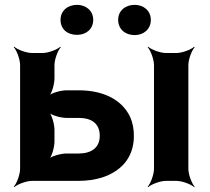

<svg xmlns="http://www.w3.org/2000/svg" viewBox="-20 -747 867 793"><path d="M205 -424V-478C205 -502 219 -539 231 -552L229 -554C216 -542 179 -528 155 -528H113C89 -528 52 -542 39 -554L37 -552C49 -539 63 -502 63 -478V-50C63 -26 49 11 37 24L39 26C52 14 89 0 113 0H305C341 0 373 -5 402 -14C475 -38 533 -91 533 -186C533 -214 528 -240 518 -263C485 -334 409 -374 305 -374H255C231 -374 191 -363 179 -350L181 -348C194 -360 205 -400 205 -424ZM392 -186C392 -136 356 -113 305 -113H255C231 -113 191 -102 179 -89L181 -87C194 -99 205 -139 205 -163V-210C205 -234 194 -274 181 -286L179 -284C191 -271 231 -260 255 -260H305C358 -260 392 -237 392 -186ZM758 -50V-478C758 -502 772 -539 784 -552L782 -554C769 -542 732 -528 708 -528H666C642 -528 605 -542 592 -554L590 -552C602 -539 616 -502 616 -478V-50C616 -26 602 11 590 24L592 26C605 14 642 0 666 0H708C732 0 769 14 782 26L784 24C772 11 758 -26 758 -50ZM298 -603C336 -603 365 -627 365 -665C365 -702 336 -727 298 -727C260 -727 230 -703 230 -665C230 -626 259 -603 298 -603ZM536 -602C574 -602 603 -627 603 -665C603 -702 574 -727 536 -727C498 -727 468 -703 468 -665C468 -627 497 -602 536 -602Z"/></svg>

Font: Asimov
Style: Edge
Weight: 500
Designer: Google
Version: Version 2.000980: 2014